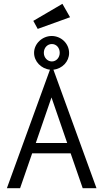

<svg xmlns="http://www.w3.org/2000/svg" viewBox="-20 -983 540 1003"><path d="M177 -832 346 -893 306 -963 154 -874ZM412 0H484L259 -619C306 -624 341 -662 341 -706C341 -756 299 -795 250 -795C201 -795 158 -755 158 -707C158 -662 195 -624 241 -619L16 0H85L148 -182H349ZM251 -662C228 -662 209 -682 209 -707C209 -734 228 -753 251 -753C274 -753 292 -734 292 -707C292 -682 274 -662 251 -662ZM249 -474 331 -236H167Z"/></svg>

Font: Inconsolata
Style: Regular
Weight: 400
Monospace: yes
Designer: Raph Levien, Cyreal, Brenton Simpson
Foundry: Raph Levien, Cyreal, Google
Version: Version 3.100